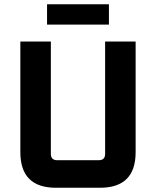

<svg xmlns="http://www.w3.org/2000/svg" viewBox="-20 -886 736 906"><path d="M76 -168V-690H220V-160Q220 -130 250 -130H446Q476 -130 476 -160V-690H620V-168Q620 0 452 0H244Q76 0 76 -168ZM202 -770V-866H494V-770Z"/></svg>

Font: Oxanium
Style: Bold
Weight: 700
Designer: Severin Meyer
Version: Version 2.000